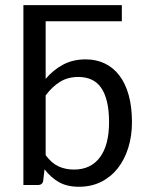

<svg xmlns="http://www.w3.org/2000/svg" viewBox="-20 -714 565 741"><path d="M70.3 0V-694.3H450.2V-631.8H156.2V-409.7Q185.5 -444.3 223.6 -464.6Q261.7 -484.9 310.5 -484.9Q351.1 -484.9 384 -469.2Q417 -453.6 440.4 -423.1Q463.9 -392.6 476.6 -347.2Q489.3 -301.8 489.3 -242.2Q489.3 -189.5 475.1 -143.8Q460.9 -98.1 434.6 -64.7Q408.2 -31.2 370.4 -12.2Q332.5 6.8 284.7 6.8Q238.8 6.8 207.5 -11Q176.3 -28.8 151.9 -60.5L147 -18.1Q145 0 126 0ZM282.2 -417Q242.2 -417 211.9 -398.4Q181.6 -379.9 156.2 -345.7V-115.2Q178.7 -84.5 205.6 -72Q232.4 -59.6 265.6 -59.6Q330.6 -59.6 365.7 -106.9Q400.9 -154.3 400.9 -242.2Q400.9 -288.6 392.8 -321.8Q384.8 -355 369.6 -376.2Q354.5 -397.5 332.3 -407.2Q310.1 -417 282.2 -417Z"/></svg>

Font: Carlito
Style: Regular
Weight: 400
Designer: Lukasz Dziedzic
Foundry: tyPoland Lukasz Dziedzic
Version: Version 1.104